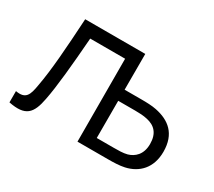

<svg xmlns="http://www.w3.org/2000/svg" viewBox="-111 -769 1094 983"><g transform="rotate(30 436.0 -278.0)"><path d="M686.5 -344.8C661.5 -350 629.2 -351 596.9 -351H499V-562.5H143.8C133.3 -383.3 124 -252.1 105.2 -151C94.8 -87.5 83.3 -55.2 20.8 -66.7V0C125 20.8 156.2 -14.6 174 -109.4C190.6 -192.7 203.1 -326 215.6 -489.6H421.9L422.9 0H603.1C635.4 0 670.8 -1 699 -7.3C775 -24 830.2 -79.2 830.2 -175C830.2 -281.2 769.8 -328.1 686.5 -344.8ZM678.1 -71.9C655.2 -65.6 622.9 -65.6 600 -65.6H499V-285.4H600C622.9 -285.4 649 -284.4 670.8 -279.2C719.8 -268.8 751 -238.5 751 -175C751 -111.5 714.6 -82.3 678.1 -71.9Z"/></g></svg>

Font: Manrope3
Style: Regular
Weight: 400
Width: 4
Designer: Mikhail Sharanda
Foundry: Mikhail Sharanda
Version: Version 3.000;PS 003.000;hotconv 1.0.88;makeotf.lib2.5.64775